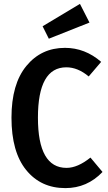

<svg xmlns="http://www.w3.org/2000/svg" viewBox="-20 -952 557 987"><path d="M391 -932 440 -836 231 -753 199 -817ZM314 -706Q417 -706 500 -634L436 -559Q380 -606 321 -606Q175 -606 175 -347Q175 -89 322 -89Q379 -89 445 -142L507 -68Q428 15 316 15Q190 15 114.5 -78Q39 -171 39 -347Q39 -520 115.5 -613Q192 -706 314 -706Z"/></svg>

Font: Fira Sans Condensed Medium
Style: Regular
Weight: 500
Width: 3
Designer: Carrois Corporate & Edenspiekermann AG
Foundry: Carrois Corporate GbR & Edenspiekermann AG
Version: Version 4.203;PS 004.203;hotconv 1.0.88;makeotf.lib2.5.64775